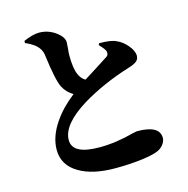

<svg xmlns="http://www.w3.org/2000/svg" viewBox="-117 -899 1019 1043"><g transform="rotate(-15 392.5 -377.5)"><path d="M405 32Q279 32 204 -12Q122 -59 122 -147Q122 -221 175 -298Q218 -361 289 -416Q253 -437 234 -473Q213 -513 194 -661Q193 -665 193 -667Q188 -696 161 -720Q137 -739 106 -752V-764Q158 -787 193 -787Q245 -787 287 -756Q326 -727 326 -698Q326 -688 324 -665Q321 -638 321 -625Q321 -552 337 -516Q348 -489 372 -475Q397 -491 445 -521Q505 -559 515 -566Q527 -575 523 -594Q518 -608 495 -632Q492 -636 490 -638L495 -647Q563 -647 591 -632Q623 -618 648 -588Q675 -556 675 -529Q675 -510 662 -498.5Q649 -487 613 -476Q465 -430 343 -357Q199 -268 199 -181Q199 -100 351 -100Q444 -100 544 -127Q565 -132 569 -132Q696 -132 696 -61Q696 -43 682 -24.5Q668 -6 646 3Q616 16 548 24Q483 32 405 32Z"/></g></svg>

Font: GenRyuMin TW H
Style: Regular
Weight: 900
Version: Version 1.501;PS 1;hotconv 16.6.51;makeotf.lib2.5.65220